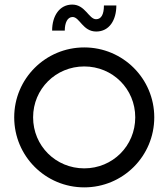

<svg xmlns="http://www.w3.org/2000/svg" viewBox="-20 -810 735 838"><path d="M399.9 -672.4C457.5 -672.4 487.8 -722.7 487.8 -786.1H433.6C433.6 -747.1 421.9 -726.1 399.4 -726.1C367.7 -726.1 352.1 -790 295.4 -790C240.2 -790 207.5 -741.2 207.5 -676.3H262.7C262.7 -709.5 273.9 -735.8 296.9 -735.8C327.6 -735.8 341.3 -672.4 399.9 -672.4ZM347.7 7.8C516.6 7.8 653.3 -128.4 653.3 -297.9C653.3 -466.8 516.6 -603 347.7 -603C178.7 -603 42 -466.8 42 -297.9C42 -128.4 178.7 7.8 347.7 7.8ZM347.7 -75.2C223.6 -75.2 124.5 -173.3 124.5 -297.9C124.5 -421.9 223.6 -520 347.7 -520C471.7 -520 570.3 -421.9 570.3 -297.9C570.3 -173.3 471.7 -75.2 347.7 -75.2Z"/></svg>

Font: Now Medium
Style: Regular
Weight: 500
Designer: Alfredo Marco Pradil
Foundry: Alfredo Marco Pradil
Version: Version 1.200;hotconv 1.0.109;makeotfexe 2.5.65596